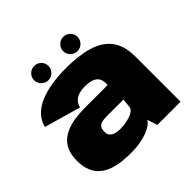

<svg xmlns="http://www.w3.org/2000/svg" viewBox="-185 -913 1097 1097"><g transform="rotate(-45 364.0 -364.0)"><path d="M279 7.5Q315.5 7.5 348 2Q380.5 -3.5 406.8 -13.2Q433 -23 450.5 -35.5Q468 -48 475 -61.5L495 0H682.5V-363.5Q682.5 -453.5 643 -504.8Q603.5 -556 530.2 -577.5Q457 -599 356 -599Q293 -599 238.2 -590.2Q183.5 -581.5 141 -563.2Q98.5 -545 70.5 -516Q42.5 -487 32.5 -446L253 -383Q259.5 -408.5 275 -422.8Q290.5 -437 311.8 -443Q333 -449 357 -449Q383.5 -449 406 -443Q428.5 -437 442 -421.2Q455.5 -405.5 455.5 -375.5V-362H274Q237.5 -362 201.8 -357.8Q166 -353.5 134 -342.5Q102 -331.5 77.5 -311.2Q53 -291 39 -259Q25 -227 25 -180.5Q25 -132 39.2 -98.2Q53.5 -64.5 78.5 -43.8Q103.5 -23 136 -11.8Q168.5 -0.5 205.2 3.5Q242 7.5 279 7.5ZM331 -133Q317 -133 303.2 -135Q289.5 -137 278.2 -142.5Q267 -148 260.2 -158.5Q253.5 -169 253.5 -187Q253.5 -205 259 -215.5Q264.5 -226 274.2 -231Q284 -236 297.8 -237.8Q311.5 -239.5 327.5 -239.5H460.5L455 -183.5Q452 -170 439 -160.5Q426 -151 407.2 -145Q388.5 -139 368.2 -136Q348 -133 331 -133ZM235.5 -620.5Q259.5 -620.5 276.5 -637.5Q293.5 -654.5 293.5 -678.5Q293.5 -702.5 276.5 -719.2Q259.5 -736 235.5 -736Q212 -736 194.8 -719.2Q177.5 -702.5 177.5 -678.5Q177.5 -654.5 194.8 -637.5Q212 -620.5 235.5 -620.5ZM470.5 -620.5Q494.5 -620.5 511.5 -637.5Q528.5 -654.5 528.5 -678.5Q528.5 -702.5 511.5 -719.2Q494.5 -736 470.5 -736Q447 -736 429.8 -719.2Q412.5 -702.5 412.5 -678.5Q412.5 -654.5 429.8 -637.5Q447 -620.5 470.5 -620.5Z"/></g></svg>

Font: Anybody UltraCondensed Thin Black
Style: Regular
Weight: 900
Version: Version 1.111